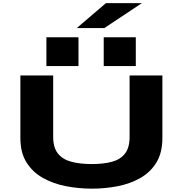

<svg xmlns="http://www.w3.org/2000/svg" viewBox="-20 -1174 1140 1206"><path d="M556.5 11Q474 11 394.2 -4.5Q314.5 -20 249.8 -56.2Q185 -92.5 146.5 -153.8Q108 -215 108 -307V-700H314V-314Q314 -247 343.8 -209.8Q373.5 -172.5 428 -158Q482.5 -143.5 556.5 -143.5Q630.5 -143.5 683.8 -158Q737 -172.5 765.5 -209.8Q794 -247 794 -314V-700H1000V-307Q1000 -215 962.8 -153.8Q925.5 -92.5 862 -56.2Q798.5 -20 719.5 -4.5Q640.5 11 556.5 11ZM271.5 -940H473V-759H271.5ZM631.5 -940H833V-759H631.5ZM635 -997.5H462L645.5 -1154.5H871.5Z"/></svg>

Font: Trispace Expanded ExtraBold
Style: Regular
Weight: 800
Width: 7
Designer: Tyler Finck
Foundry: Etcetera Type Company
Version: Version 1.210; ttfautohint (v1.8.3)